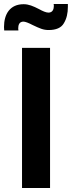

<svg xmlns="http://www.w3.org/2000/svg" viewBox="-46 -939 359 959"><path d="M-25 -787H46C46 -790 45 -794 45 -797C45 -814 50 -831 71 -831C80 -831 96 -825 117 -814C153 -797 170 -789 197 -789C234 -789 260 -800 273 -823C287 -846 293 -873 293 -905C293 -910 293 -914 293 -919H222C222 -916 223 -913 223 -910C223 -893 217 -876 196 -876C184 -876 166 -884 150 -893C119 -909 97 -918 72 -918C4 -918 -26 -869 -26 -804ZM64 0H204V-700H64Z"/></svg>

Font: Be Vietnam
Style: Bold
Weight: 700
Designer: Gabriel Lam
Foundry: TypeRant
Version: Version 4.000